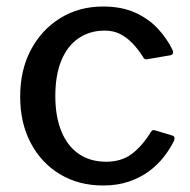

<svg xmlns="http://www.w3.org/2000/svg" viewBox="-20 -560 585 590"><path d="M297 -540Q353 -540 394.5 -521.5Q436 -503 464.5 -472.5Q493 -442 510 -407Q516 -393 503 -390L432 -378Q423 -376 419 -386Q402 -412 385 -429Q368 -446 348 -456Q328 -466 302 -466Q256 -466 221.5 -442.5Q187 -419 168.5 -374Q150 -329 150 -265Q150 -201 169 -155.5Q188 -110 223 -86.5Q258 -63 306 -63Q353 -63 385 -87Q417 -111 444 -155Q447 -159 449.5 -160Q452 -161 458 -159L511 -143Q519 -140 515 -128Q503 -103 483.5 -78Q464 -53 437.5 -33.5Q411 -14 376 -2Q341 10 297 10Q222 10 164.5 -24.5Q107 -59 74.5 -120.5Q42 -182 42 -263Q42 -345 75 -407Q108 -469 165.5 -504.5Q223 -540 297 -540Z"/></svg>

Font: Libre Franklin Thin Medium
Style: Regular
Weight: 500
Version: Version 3.000